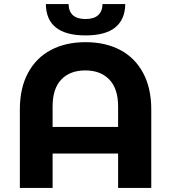

<svg xmlns="http://www.w3.org/2000/svg" viewBox="-20 -918 836 938"><path d="M719 -383V0H557V-168H237V0H77V-383Q77 -488 117 -562Q157 -636 229 -674Q301 -712 398 -712Q495 -712 567 -674Q639 -636 679 -562Q719 -488 719 -383ZM557 -298V-398Q557 -485 514 -529.5Q471 -574 397 -574Q322 -574 279.5 -529.5Q237 -485 237 -398V-298ZM204 -898H315Q317 -825 398 -825Q438 -825 459 -843.5Q480 -862 481 -898H592Q591 -823 543 -784Q495 -745 398 -745Q206 -745 204 -898Z"/></svg>

Font: Montserrat Alternates
Style: Bold
Weight: 700
Designer: Julieta Ulanovsky
Foundry: Julieta Ulanovsky
Version: Version 7.200